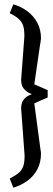

<svg xmlns="http://www.w3.org/2000/svg" viewBox="-20 -719 247 890"><path d="M42 151 25 109Q53 94 67.5 81.5Q82 69 88 51Q94 33 94 2L78 -216Q78 -242 89 -256Q100 -270 112.5 -276Q125 -282 128 -283Q126 -283 113.5 -289Q101 -295 89.5 -309Q78 -323 78 -350L93 -550Q93 -582 87.5 -599.5Q82 -617 67.5 -630.5Q53 -644 25 -658L42 -699Q79 -688 107.5 -666.5Q136 -645 153 -613.5Q170 -582 170 -541Q170 -537 168 -524Q166 -511 165 -507L139 -328Q155 -321 170.5 -314.5Q186 -308 201 -301V-267Q186 -261 170.5 -254Q155 -247 139 -240L167 -31Q168 -27 169 -18Q170 -9 170 -7Q170 34 153 66Q136 98 107 119Q78 140 42 151Z"/></svg>

Font: Faustina Light
Style: Regular
Weight: 400
Version: Version 1.200